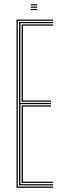

<svg xmlns="http://www.w3.org/2000/svg" viewBox="-20 -893 297 913"><path d="M58.5 0V-800H232.5V-794.2H64.5V-5.8H232.5V0ZM82.8 -23.2V-392H222.5V-386H89V-29H232.5V-23.2ZM70.5 -11.5V-788.5H232.5V-782.8H76.8V-403.5H222.5V-397.8H76.8V-17.2H232.5V-11.5ZM82.8 -409.2V-776.8H232.5V-771H89V-415H222.5V-409.2ZM126.2 -867.5V-873H156.8V-867.5ZM126.2 -845V-850.5H156.8V-845ZM126.2 -856.2V-861.8H156.8V-856.2Z"/></svg>

Font: Big Shoulders Inline Display Thin ExtraLight
Style: Regular
Weight: 250
Version: Version 2.002